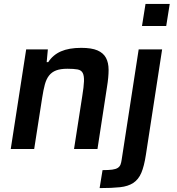

<svg xmlns="http://www.w3.org/2000/svg" viewBox="-20 -763 904 983"><path d="M35 0ZM359 0 401 -270Q409 -319 410 -347Q411 -375 403.5 -389.5Q396 -404 377 -407.5Q358 -411 325 -411Q290 -411 267.5 -402.5Q245 -394 231 -376Q217 -358 209.5 -330Q202 -302 196 -263L155 0H35L114 -510H225L219 -445H227Q251 -482 292 -500Q333 -518 396 -518Q449 -518 479 -505Q509 -492 522.5 -467Q536 -442 536 -405Q536 -368 528 -319L479 0ZM707 -630 725 -743H849L831 -630ZM505 108Q536 108 554.5 105.5Q573 103 583 96.5Q593 90 597 79.5Q601 69 603 54L690 -510H810L727 29Q718 88 703.5 122Q689 156 662.5 173.5Q636 191 594.5 195.5Q553 200 490 200Z"/></svg>

Font: Azeri Sans SemiBold
Style: Italic
Weight: 600
Designer: Hector Gatti & Omnibus-Type (original fonts) / Cristiano Sobral (main changes and remastering)
Foundry: Omnibus-Type
Version: Version 0.07;August 21, 2020;FontCreator 13.0.0.2681 64-bit;